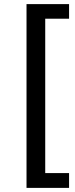

<svg xmlns="http://www.w3.org/2000/svg" viewBox="-20 -732 365 934"><path d="M109 182V-712H316V-641H200V110H316V182Z"/></svg>

Font: Muli Medium
Style: Regular
Weight: 500
Designer: Vernon Adams
Foundry: Vernon Adams
Version: Version 2.100; ttfautohint (v1.8.1.43-b0c9)